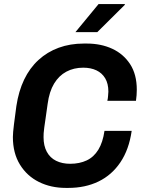

<svg xmlns="http://www.w3.org/2000/svg" viewBox="-20 -909 715 939"><path d="M302 10Q229 10 170.5 -19Q112 -48 77.5 -104Q43 -160 43 -239Q43 -259 48.5 -302.5Q54 -346 60 -390Q71 -463 98 -519.5Q125 -576 168 -615.5Q211 -655 267 -675.5Q323 -696 390 -696H404Q474 -696 529 -670.5Q584 -645 616.5 -595Q649 -545 649 -470Q649 -457 648 -443.5Q647 -430 645 -416H505Q508 -429 508.5 -439.5Q509 -450 510 -461Q510 -500 494.5 -526Q479 -552 451.5 -565Q424 -578 387 -578Q341 -578 304.5 -558.5Q268 -539 244.5 -500Q221 -461 213 -401Q207 -358 203 -330.5Q199 -303 196.5 -285.5Q194 -268 193.5 -257.5Q193 -247 193 -238Q193 -196 209 -166.5Q225 -137 254.5 -122.5Q284 -108 323 -108Q369 -108 404 -124.5Q439 -141 461 -177Q483 -213 491 -269H624Q611 -178 569 -115.5Q527 -53 462 -21.5Q397 10 314 10ZM349 -752 462 -889H590L591 -886L456 -752Z"/></svg>

Font: Chivo SemiBold
Style: Italic
Weight: 600
Italic angle: -8.05°
Designer: Hector Gatti
Foundry: Omnibus-Type
Version: Version 2.002